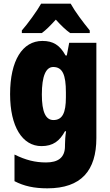

<svg xmlns="http://www.w3.org/2000/svg" viewBox="-20 -786 600 1046"><path d="M365 -766H204C183 -728 130 -655 99 -620V-606H208C230 -622 254 -646 284 -679C313 -647 338 -623 362 -606H469V-620C431 -667 390 -721 365 -766ZM211 -563C102 -563 35 -456 35 -273C35 -96 102 10 206 10C269 10 305 -18 334 -71H340C336 -49 334 -17 334 3V10C334 73 296 99 231 99C171 99 120 86 59 56V201C111 228 166 240 238 240C423 240 505 143 505 -34V-553H357L344 -484H337C306 -540 270 -563 211 -563ZM270 -421C321 -421 339 -378 339 -283V-256C339 -171 320 -132 271 -132C229 -132 208 -176 208 -271C208 -372 230 -421 270 -421Z"/></svg>

Font: Noto Sans Condensed Black
Style: Regular
Weight: 900
Width: 3
Designer: Monotype Design Team
Foundry: Monotype Imaging Inc.
Version: Version 2.013